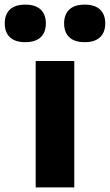

<svg xmlns="http://www.w3.org/2000/svg" viewBox="-90 -811 475 831"><path d="M64.5 0V-547H231.5V0ZM-69.5 -709.5Q-69.5 -748.5 -47 -769.8Q-24.5 -791 19.5 -791Q63.5 -791 86 -769.8Q108.5 -748.5 108.5 -709.5Q108.5 -671 86 -649.8Q63.5 -628.5 19.5 -628.5Q-24.5 -628.5 -47 -649.8Q-69.5 -671 -69.5 -709.5ZM187.5 -709.5Q187.5 -748.5 210 -769.8Q232.5 -791 276.5 -791Q320.5 -791 343 -769.8Q365.5 -748.5 365.5 -709.5Q365.5 -671 343 -649.8Q320.5 -628.5 276.5 -628.5Q232.5 -628.5 210 -649.8Q187.5 -671 187.5 -709.5Z"/></svg>

Font: Encode Sans Semi Expanded
Style: Bold
Weight: 700
Width: 6
Designer: Multiple Designers
Foundry: Impallari Type
Version: Version 2.000